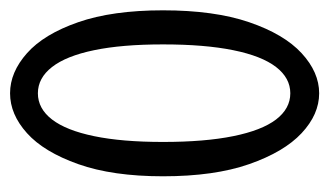

<svg xmlns="http://www.w3.org/2000/svg" viewBox="-159 -484 642 374"><g transform="rotate(90 162.0 -297.0)"><path d="M156.7 4.4Q115.7 4.4 78.6 -28.6Q41.5 -61.5 18.3 -128.2Q-4.9 -194.8 -4.9 -293.5Q-4.9 -393.6 18.3 -461.4Q41.5 -529.3 78.6 -563.5Q115.7 -597.7 156.7 -597.7Q197.8 -597.7 234.4 -563.5Q271 -529.3 294.7 -461.4Q318.4 -393.6 318.4 -293.5Q318.4 -195.3 294.7 -128.4Q271 -61.5 234.4 -28.6Q197.8 4.4 156.7 4.4ZM156.7 -49.8Q186.5 -49.8 207.8 -77.4Q229 -105 240.2 -159.2Q251.5 -213.4 251.5 -293.5Q251.5 -375 240.2 -430.4Q229 -485.8 207.8 -513.7Q186.5 -541.5 156.7 -541.5Q127 -541.5 105.5 -513.7Q84 -485.8 72.8 -430.4Q61.5 -375 61.5 -293.5Q61.5 -213.4 72.8 -159.2Q84 -105 105.5 -77.4Q127 -49.8 156.7 -49.8Z"/></g></svg>

Font: Scarab Serif
Style: Condensed
Weight: 400
Designer: John Roberts
Foundry: Scarab
Version: 1.0